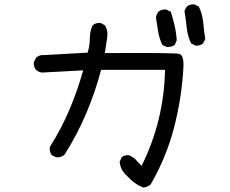

<svg xmlns="http://www.w3.org/2000/svg" viewBox="-20 -809 1040 868"><path d="M628 39Q587 23 556 -12Q524 -39 521 -78L530 -98Q544 -110 565 -107L587 -94L620 -59Q671 -161 697.5 -270.5Q724 -380 726 -493H437Q411 -394 370 -297Q329 -200 272 -110Q257 -96 234 -98L215 -107Q203 -122 205 -144Q257 -226 294 -313.5Q331 -401 356 -491Q207 -483 170 -481Q154 -483 143 -493Q131 -507 133 -528L143 -548Q158 -562 180 -560L376 -571Q386 -601 386 -634.5Q386 -668 399 -695Q413 -707 435 -705L454 -695Q470 -670 464 -635L454 -569Q766 -571 789.5 -565.5Q813 -560 809 -501Q801 -362 766 -229Q731 -96 661 25Q647 37 628 39ZM733 -597 714 -606Q700 -635 695 -666Q690 -697 685 -729Q687 -744 696 -756Q710 -768 731 -766L752 -756Q762 -725 769.5 -692.5Q777 -660 779 -627L770 -606Q756 -595 733 -597ZM863 -603 844 -613Q828 -646 824 -684.5Q820 -723 814 -760L824 -779Q838 -791 859 -789L879 -779Q895 -746 898.5 -708Q902 -670 908 -633L898 -613Q885 -601 863 -603Z"/></svg>

Font: Kosefont JP
Style: Regular
Weight: 400
Designer: Nozomi Seto 瀬戸のぞみ
Version: Version 3.00;June 19, 2020